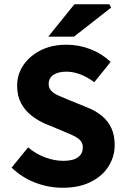

<svg xmlns="http://www.w3.org/2000/svg" viewBox="-20 -875 596 907"><path d="M276.2 12Q210.7 12 147.9 -11.6Q85.2 -35.1 34.8 -83.1L112.8 -178.9Q147.8 -148.6 192.3 -131.9Q236.8 -115.2 279.5 -115.2Q325.8 -115.2 348.4 -132.1Q371.1 -148.9 371.1 -178.1Q371.1 -199.1 359.5 -211.5Q347.9 -224 326.9 -234Q306 -244 277.2 -255.7L192.5 -291Q158.5 -305.7 128.3 -329.3Q98.2 -352.9 79.5 -387.6Q60.9 -422.3 60.9 -469.5Q60.9 -523.9 90.7 -567.7Q120.5 -611.4 172.8 -637.6Q225.1 -663.8 293.1 -663.8Q352.2 -663.8 406.9 -642.7Q461.6 -621.7 502.7 -582.5L425.4 -486.7Q392.9 -510.9 359.5 -523.7Q326.1 -536.5 293.1 -536.5Q255.4 -536.5 232.7 -521.4Q209.9 -506.3 209.9 -478.1Q209.9 -458.5 222.8 -445.4Q235.6 -432.2 258.5 -422.5Q281.5 -412.8 309.5 -401L392.5 -367.3Q433 -351.1 461.7 -327.3Q490.4 -303.4 506.1 -269.7Q521.8 -236.1 521.8 -190Q521.8 -135.9 493.1 -89.8Q464.4 -43.7 409.2 -15.9Q354.1 12 276.2 12ZM207.9 -701.8 331.4 -854.7H496.4L505 -839.2L329.6 -701.8Z"/></svg>

Font: Source Sans 3 VF
Style: Regular
Weight: 200
Designer: Paul D. Hunt
Foundry: Adobe
Version: Version 3.046;hotconv 1.0.118;makeotfexe 2.5.65603